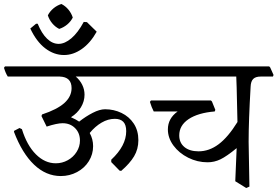

<svg xmlns="http://www.w3.org/2000/svg" viewBox="-44 -909 1392 963"><path d="M380 -434Q380 -401 362 -371Q344 -341 312 -321Q339 -309 353 -299Q386 -325 421 -343Q456 -361 483 -361Q527 -361 565.5 -342.5Q604 -324 627 -289Q650 -254 650 -206Q650 -161 628.5 -125Q607 -89 564 -52L556 -53L514 -96V-108Q589 -178 589 -251Q589 -283 574.5 -298Q560 -313 532 -313Q498 -313 465.5 -294Q433 -275 406 -242Q423 -211 423 -176Q423 -135 401.5 -100.5Q380 -66 342.5 -46Q305 -26 261 -26Q187 -26 127 -83Q67 -140 26 -248L27 -253L54 -267L66 -261Q91 -180 136 -135Q181 -90 236 -90Q268 -90 296 -105.5Q324 -121 340.5 -147.5Q357 -174 357 -204Q357 -242 332.5 -266.5Q308 -291 270 -291Q242 -291 190 -274L164 -327L167 -335Q243 -360 279 -392.5Q315 -425 315 -467Q315 -523 256 -525H-5Q-16 -542 -24 -569L-19 -576H698L703 -571L720 -533L716 -525H336Q357 -507 368.5 -483.5Q380 -460 380 -434Z M277 -633Q227 -633 183 -666.5Q139 -700 108 -766L137 -790H145Q165 -741 192 -715Q219 -689 250 -689Q281 -689 314 -717Q347 -745 376 -799L392 -798L441 -750Q409 -693 366 -663Q323 -633 277 -633ZM321 -821Q311 -801 293 -786Q275 -771 253 -764Q233 -774 218 -792Q203 -810 196 -832Q206 -852 224 -867Q242 -882 264 -889Q284 -879 299 -861Q314 -843 321 -821Z M1325 -525H1263Q1238 -525 1226 -513Q1214 -501 1213 -474Q1203 -302 1203 -198L1207 27L1191 34L1136 0L1143 -166Q1093 -125 1062 -110Q1031 -95 997 -95Q946 -95 900 -118Q854 -141 826 -179Q798 -217 798 -260Q798 -315 847 -350H727Q716 -371 708 -398L713 -405H1014L1019 -400L1036 -358L1033 -350Q949 -343 902 -311.5Q855 -280 855 -230Q855 -193 881 -171.5Q907 -150 952 -150Q1005 -150 1052.5 -185.5Q1100 -221 1147 -297Q1147 -326 1143 -470L1141 -525H699Q688 -542 680 -569L685 -576H1306L1311 -571L1328 -533Z"/></svg>

Font: Sahitya
Style: Regular
Weight: 400
Designer: Juan Pablo del Peral
Foundry: Juan Pablo del Peral (http://www.huertatipografica.com)
Version: Version 1.001;PS 001.000;hotconv 1.0.70;makeotf.lib2.5.58329